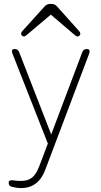

<svg xmlns="http://www.w3.org/2000/svg" viewBox="-20 -726 513 971"><path d="M87 225Q64 225 41 219Q24 216 24 198Q24 183 46 186Q66 189 87 189Q122 189 143 171.5Q164 154 180 111L222 0L43 -455Q35 -478 53 -478H54Q71 -478 77 -462L239 -46L396 -462Q402 -478 419 -478Q439 -478 431 -455L213 122Q194 176 163 200.5Q132 225 87 225ZM207 -695Q218 -706 232 -706H242Q256 -706 267 -695L379 -570Q392 -556 382 -546Q372 -536 358 -549L237 -652L115 -549Q101 -536 91 -546Q81 -556 94 -570Z"/></svg>

Font: Zen Maru Gothic Light
Style: Regular
Weight: 300
Designer: Yoshimichi Ohira
Foundry: Positype
Version: Version 1.001